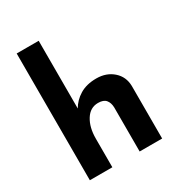

<svg xmlns="http://www.w3.org/2000/svg" viewBox="-185 -912 964 1035"><g transform="rotate(-30 297.0 -394.5)"><path d="M72 0V-789H209V-349L208 -366Q231 -407 273 -432.5Q315 -458 376 -458Q438 -458 479.5 -421.5Q521 -385 522 -327V0H382V-275Q381 -304 366.5 -321.5Q352 -339 318 -339Q269 -339 240.5 -293.5Q212 -248 212 -178V0Z"/></g></svg>

Font: Reem Kufi Fun
Style: Regular
Weight: 400
Designer: Khaled Hosny
Version: Version 1.005